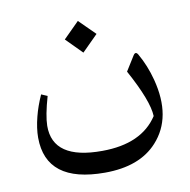

<svg xmlns="http://www.w3.org/2000/svg" viewBox="-64 -396 631 638"><g transform="rotate(-10 251.5 -77.0)"><path d="M238.8 -332.5 292.5 -279.3 238.8 -225.6 185.5 -279.3ZM244.6 106.9Q377.4 106.4 432.1 22.5Q430.2 -29.3 370.6 -138.2L401.4 -187.5Q409.7 -200.7 417.5 -187.5Q441.4 -146 454.6 -95.7Q488.8 35.6 417.5 113.8Q357.9 179.7 240.2 179.7Q42 179.7 41.5 26.9Q41.5 -4.9 51.3 -43Q59.6 -76.2 76.2 -113.3L96.7 -104.5Q78.6 -41.5 78.1 -6.8Q77.1 107.9 244.6 106.9Z"/></g></svg>

Font: Parastoo Print
Style: Print
Weight: 400
Foundry: Saber Rastikerdar (saber.rastikerdar@gmail.com)
Version: Version 1.0.0-alpha5